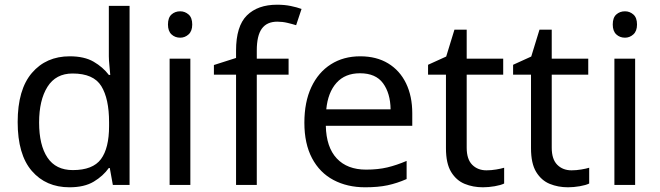

<svg xmlns="http://www.w3.org/2000/svg" viewBox="-20 -785 2801 815"><path d="M275 10Q175 10 115 -59.5Q55 -129 55 -267Q55 -405 115.5 -475.5Q176 -546 276 -546Q338 -546 377.5 -523Q417 -500 442 -467H448Q447 -480 444.5 -505.5Q442 -531 442 -546V-760H530V0H459L446 -72H442Q418 -38 378 -14Q338 10 275 10ZM289 -63Q374 -63 408.5 -109.5Q443 -156 443 -250V-266Q443 -366 410 -419.5Q377 -473 288 -473Q217 -473 181.5 -416.5Q146 -360 146 -265Q146 -169 181.5 -116Q217 -63 289 -63Z M745 -737Q765 -737 780.5 -723.5Q796 -710 796 -681Q796 -653 780.5 -639Q765 -625 745 -625Q723 -625 708 -639Q693 -653 693 -681Q693 -710 708 -723.5Q723 -737 745 -737ZM788 -536V0H700V-536Z M1205 -468H1070V0H982V-468H888V-509L982 -539V-570Q982 -674 1028 -719.5Q1074 -765 1156 -765Q1188 -765 1214.5 -759.5Q1241 -754 1260 -747L1237 -678Q1221 -683 1200 -688Q1179 -693 1157 -693Q1113 -693 1091.5 -663.5Q1070 -634 1070 -571V-536H1205Z M1509 -546Q1578 -546 1627.5 -516Q1677 -486 1703.5 -431.5Q1730 -377 1730 -304V-251H1363Q1365 -160 1409.5 -112.5Q1454 -65 1534 -65Q1585 -65 1624.5 -74.5Q1664 -84 1706 -102V-25Q1665 -7 1625 1.5Q1585 10 1530 10Q1454 10 1395.5 -21Q1337 -52 1304.5 -113.5Q1272 -175 1272 -264Q1272 -352 1301.5 -415Q1331 -478 1384.5 -512Q1438 -546 1509 -546ZM1508 -474Q1445 -474 1408.5 -433.5Q1372 -393 1365 -321H1638Q1637 -389 1606 -431.5Q1575 -474 1508 -474Z M2045 -62Q2065 -62 2086 -65.5Q2107 -69 2120 -73V-6Q2106 1 2080 5.5Q2054 10 2030 10Q1988 10 1952.5 -4.5Q1917 -19 1895 -55Q1873 -91 1873 -156V-468H1797V-510L1874 -545L1909 -659H1961V-536H2116V-468H1961V-158Q1961 -109 1984.5 -85.5Q2008 -62 2045 -62Z M2406 -62Q2426 -62 2447 -65.5Q2468 -69 2481 -73V-6Q2467 1 2441 5.5Q2415 10 2391 10Q2349 10 2313.5 -4.5Q2278 -19 2256 -55Q2234 -91 2234 -156V-468H2158V-510L2235 -545L2270 -659H2322V-536H2477V-468H2322V-158Q2322 -109 2345.5 -85.5Q2369 -62 2406 -62Z M2633 -737Q2653 -737 2668.5 -723.5Q2684 -710 2684 -681Q2684 -653 2668.5 -639Q2653 -625 2633 -625Q2611 -625 2596 -639Q2581 -653 2581 -681Q2581 -710 2596 -723.5Q2611 -737 2633 -737ZM2676 -536V0H2588V-536Z"/></svg>

Font: Noto Sans Old North Arabian
Style: Regular
Weight: 400
Designer: Monotype Design Team
Foundry: Monotype Imaging Inc.
Version: Version 2.001; ttfautohint (v1.8.4.7-5d5b)